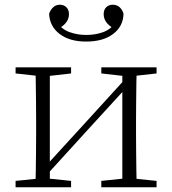

<svg xmlns="http://www.w3.org/2000/svg" viewBox="-20 -793 730 813"><path d="M345 -617Q274 -617 232 -649.5Q190 -682 188 -735Q194 -752 205.5 -762.5Q217 -773 233 -773Q250 -773 261 -762.5Q272 -752 272 -733Q272 -714 260.5 -698.5Q249 -683 228 -672L219 -701Q241 -669 274.5 -657Q308 -645 345 -645Q384 -645 417 -657Q450 -669 472 -701L463 -672Q442 -683 430.5 -698.5Q419 -714 419 -733Q419 -752 430 -762.5Q441 -773 457 -773Q475 -773 486.5 -762.5Q498 -752 503 -735Q502 -682 459.5 -649.5Q417 -617 345 -617ZM46 0V-27L154 -38H175L281 -27V0ZM409 0V-27L514 -38H535L643 -27V0ZM130 0Q131 -24 131.5 -64.5Q132 -105 132.5 -148.5Q133 -192 133 -226V-283Q133 -316 132.5 -359.5Q132 -403 131.5 -443.5Q131 -484 130 -508H191V0ZM171 -45 141 -61H147L331 -262L516 -465L544 -447H538L354 -246ZM498 0V-508H559Q558 -484 557.5 -443.5Q557 -403 556.5 -359.5Q556 -316 556 -283V-226Q556 -192 556.5 -148.5Q557 -105 557.5 -64.5Q558 -24 559 0ZM46 -482V-508H281V-482L176 -470H155ZM409 -482V-508H643V-482L536 -470H515Z"/></svg>

Font: Noto Serif HK ExtraLight
Style: Regular
Weight: 200
Designer: Ryoko NISHIZUKA 西塚涼子 (kana & ideographs); Frank Grießhammer (Latin, Greek & Cyrillic); Wenlong ZHANG 张文龙 (bopomofo); San
Foundry: Adobe
Version: Version 2.002-H1;hotconv 1.1.0;makeotfexe 2.6.0